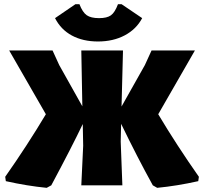

<svg xmlns="http://www.w3.org/2000/svg" viewBox="-20 -889 979 921"><path d="M934 -41 931 -20Q828 3 734 12L713 0Q638 -136 561 -295L559 -210L567 0H370L379 -190L377 -294Q325 -185 226 0L204 12Q111 3 8 -20L5 -41Q111 -192 200 -341L24 -647H232L264 -577L375 -379L370 -647H570L563 -378L675 -577L707 -647H915L739 -341Q828 -192 934 -41ZM662 -802Q634 -749 578.5 -719.5Q523 -690 450 -690Q378 -690 325 -718.5Q272 -747 244 -802L342 -869H361Q376 -830 396 -816Q416 -802 455 -802Q493 -802 512 -815.5Q531 -829 546 -869H563Z"/></svg>

Font: Luna Sans Black
Style: Regular
Weight: 900
Designer: Juan Pablo del Peral
Foundry: Huerta Tipografica
Version: Version 2.001; ttfautohint (v1.5)